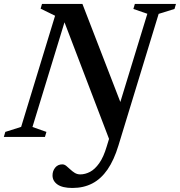

<svg xmlns="http://www.w3.org/2000/svg" viewBox="-42 -696 915 976"><path d="M580 -151 523.5 39.5 273.5 -615 296.5 -617.5 123 -50.5 194 -25.5 186.5 0H-22.5L-15 -25.5L65.5 -51L238 -616L164.5 -652L171.5 -676H377ZM560 44Q537.5 118 504.5 165.8Q471.5 213.5 427.2 236.5Q383 259.5 326 259.5Q275.5 259.5 250.2 241.8Q225 224 225 195.5Q225 173 238.5 156.2Q252 139.5 275 139.5Q285 139.5 294.8 147.2Q304.5 155 315 165Q325.5 175 338 182.8Q350.5 190.5 366 190.5Q391 190.5 415.8 177.5Q440.5 164.5 462.5 133.5Q484.5 102.5 500.5 48.5L707 -626L636 -650.5L643.5 -676H852.5L845 -650.5L764.5 -625.5Z"/></svg>

Font: Newsreader 16pt 16pt SemiBold
Style: Italic
Weight: 600
Italic angle: -17°
Version: Version 1.003